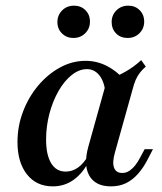

<svg xmlns="http://www.w3.org/2000/svg" viewBox="-20 -640 567 671"><path d="M164.5 11.3Q107.3 11.3 74.2 -30.6Q41.1 -72.6 41.1 -143.5Q41.1 -199.2 60.5 -250Q79.8 -300.8 113.3 -340.7Q146.8 -380.6 189.5 -404Q232.3 -427.4 279 -427.4Q317.7 -427.4 352.4 -410.1Q387.1 -392.7 415.3 -360.5L348.4 -316.1Q344.4 -355.6 327 -377Q309.7 -398.4 283.9 -398.4Q256.5 -398.4 230.6 -377.8Q204.8 -357.3 184.7 -322.2Q164.5 -287.1 152.8 -243.1Q141.1 -199.2 141.1 -152.4Q141.1 -98.4 158.9 -69.4Q176.6 -40.3 209.7 -40.3Q233.1 -40.3 253.2 -54.8Q273.4 -69.4 289.5 -98.4L293.5 -82.3Q271.8 -37.1 239.1 -12.9Q206.5 11.3 164.5 11.3ZM367.7 11.3Q313.7 11.3 292.3 -25.8Q271 -62.9 288.7 -127.4L354 -361.3Q388.7 -372.6 418.5 -389.5Q448.4 -406.5 473.4 -429.8L489.5 -407.3Q477.4 -396.8 469 -385.9Q460.5 -375 454.4 -361.3Q448.4 -347.6 443.5 -328.2L381.5 -106.5Q371.8 -72.6 378.6 -54Q385.5 -35.5 407.3 -35.5Q420.2 -35.5 431.5 -42.7Q442.7 -50 452.4 -62.1Q462.1 -74.2 470.2 -90.3L485.5 -118.5H514.5L494.4 -79.8Q480.6 -53.2 462.1 -32.3Q443.5 -11.3 420.6 0Q397.6 11.3 367.7 11.3ZM425.8 -507.3Q401.6 -507.3 385.9 -523Q370.2 -538.7 370.2 -562.9Q370.2 -587.1 386.7 -603.6Q403.2 -620.2 428.2 -620.2Q452.4 -620.2 468.1 -604.4Q483.9 -588.7 483.9 -564.5Q483.9 -540.3 467.3 -523.8Q450.8 -507.3 425.8 -507.3ZM236.3 -507.3Q212.9 -507.3 196.8 -523Q180.6 -538.7 180.6 -562.9Q180.6 -587.1 197.2 -603.6Q213.7 -620.2 238.7 -620.2Q262.9 -620.2 278.6 -604.4Q294.4 -588.7 294.4 -564.5Q294.4 -540.3 277.8 -523.8Q261.3 -507.3 236.3 -507.3Z"/></svg>

Font: Playfair 5pt SemiExpanded Light SemiBold
Style: Italic
Weight: 600
Italic angle: -15.6°
Version: Version 2.001;gftools[0.9.30]